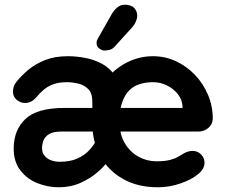

<svg xmlns="http://www.w3.org/2000/svg" viewBox="-20 -783 956 813"><path d="M267 -545Q304 -545 342.5 -537.5Q381 -530 413.5 -512Q446 -494 466 -463.5Q486 -433 486 -388V-267L371 -260V-351Q371 -389 353 -406.5Q335 -424 310 -429.5Q285 -435 264 -435Q229 -435 205 -426Q181 -417 164 -402Q147 -387 131 -368Q112 -347 86 -347Q67 -347 51 -360Q35 -373 35 -395Q35 -405 38 -415.5Q41 -426 49 -436Q70 -462 99.5 -487Q129 -512 170.5 -528.5Q212 -545 267 -545ZM228 10Q183 10 139.5 -7Q96 -24 67 -60.5Q38 -97 38 -154Q38 -232 87.5 -279Q137 -326 253 -326H771L753 -308V-333Q751 -362 732.5 -385Q714 -408 686.5 -421.5Q659 -435 628 -435Q598 -435 572 -427Q546 -419 527 -400Q508 -381 497 -349Q486 -317 486 -268Q486 -214 508.5 -176.5Q531 -139 566.5 -119.5Q602 -100 642 -100Q679 -100 701 -106Q723 -112 736.5 -120.5Q750 -129 761 -135Q779 -144 795 -144Q817 -144 831.5 -129Q846 -114 846 -94Q846 -67 818 -45Q792 -23 745 -6.5Q698 10 648 10Q563 10 500.5 -25.5Q438 -61 404.5 -122Q371 -183 371 -260Q371 -350 408 -413.5Q445 -477 503.5 -511Q562 -545 628 -545Q679 -545 724.5 -524Q770 -503 805 -466.5Q840 -430 860.5 -382Q881 -334 881 -280Q880 -256 862 -241Q844 -226 820 -226H241Q205 -226 187.5 -215Q170 -204 164 -188Q158 -172 158 -156Q158 -136 169 -123Q180 -110 197 -104Q214 -98 232 -98Q277 -98 307 -111.5Q337 -125 355.5 -144.5Q374 -164 383 -181L436 -100Q422 -79 392 -53Q362 -27 320.5 -8.5Q279 10 228 10ZM421 -569Q413 -569 400.5 -577.5Q388 -586 389 -602Q389 -611 395 -621L453 -723Q462 -739 476 -751Q490 -763 508 -763Q536 -763 549 -748.5Q562 -734 561 -713Q560 -703 555.5 -692Q551 -681 542 -670L466 -586Q456 -575 444 -572Q432 -569 421 -569Z"/></svg>

Font: Quicksand Light
Style: Bold
Weight: 700
Version: Version 3.004